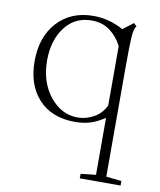

<svg xmlns="http://www.w3.org/2000/svg" viewBox="-79 -509 679 817"><g transform="rotate(10 260.5 -100.5)"><path d="M321.3 244.6V225.1L386.7 217.8V-28.3Q352.1 -5.4 322.5 3.2Q293 11.7 259.8 11.7Q158.2 11.7 101.8 -49.6Q45.4 -110.8 45.4 -213.4Q45.4 -318.8 104 -382.6Q162.6 -446.3 259.8 -446.3Q326.7 -446.3 389.2 -412.1L434.1 -446.3L446.8 -433.6Q436.5 -425.3 433.8 -386Q431.2 -346.7 431.2 -258.3V217.8L497.6 225.1V244.6ZM267.1 -8.8Q301.8 -8.8 335.7 -27.1Q369.6 -45.4 386.7 -82V-337.9Q368.2 -376 335 -400.9Q301.8 -425.8 255.9 -425.8Q182.6 -425.8 139.9 -369.4Q97.2 -313 97.2 -226.1Q97.2 -132.8 146.7 -70.8Q196.3 -8.8 267.1 -8.8Z"/></g></svg>

Font: Elstob ExtraLight
Style: Regular
Weight: 200
Designer: Peter S. Baker
Version: Version 1.015